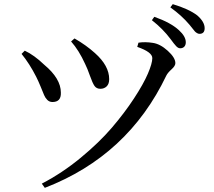

<svg xmlns="http://www.w3.org/2000/svg" viewBox="-20 -864 1040 935"><path d="M857.4 -628.9Q847.7 -628.9 837.9 -639.2Q828.1 -649.4 810.5 -673.8Q773.4 -723.6 719.7 -765.6L731.4 -782.2Q811.5 -753.9 851.6 -716.8Q884.8 -686.5 884.8 -658.2Q884.8 -644.5 877.4 -636.7Q870.1 -628.9 857.4 -628.9ZM951.2 -699.2Q945.3 -699.2 939 -703.1Q932.6 -707 928.7 -711.4Q924.8 -715.8 916 -727.1Q907.2 -738.3 902.3 -744.1Q864.3 -789.1 809.6 -828.1L821.3 -843.8Q899.4 -820.3 940.4 -789.1Q976.6 -757.8 976.6 -726.6Q976.6 -699.2 951.2 -699.2ZM394.5 -552.7Q364.3 -619.1 326.2 -662.1L342.8 -676.8Q400.4 -643.6 442.4 -605.5Q511.7 -543.9 511.7 -478.5Q511.7 -455.1 499.5 -443.4Q487.3 -431.6 468.8 -431.6Q450.2 -431.6 440.4 -445.3Q430.7 -459 418 -495.1Q405.3 -531.2 394.5 -552.7ZM156.2 -490.2Q124 -553.7 85 -601.6L100.6 -617.2Q146.5 -595.7 195.3 -548.8Q276.4 -481.4 276.4 -413.1Q278.3 -367.2 235.4 -367.2Q220.7 -367.2 210.4 -377.4Q200.2 -387.7 194.8 -400.9Q189.5 -414.1 178.2 -441.4Q167 -468.8 156.2 -490.2ZM790 -496.1Q603.5 -105.5 198.2 50.8L183.6 30.3Q283.2 -21.5 373 -95.7Q462.9 -169.9 524.4 -241.7Q585.9 -313.5 632.3 -384.3Q678.7 -455.1 700.2 -505.4Q721.7 -555.7 721.7 -581.1Q721.7 -610.4 648.4 -635.7L654.3 -656.2Q686.5 -661.1 723.6 -655.3Q759.8 -650.4 796.9 -616.7Q834 -583 834 -556.6Q834 -543 815.4 -526.4Q796.9 -509.8 790 -496.1Z"/></svg>

Font: GenYoMin TW TTF Medium
Style: Regular
Weight: 500
Version: Version 1.300